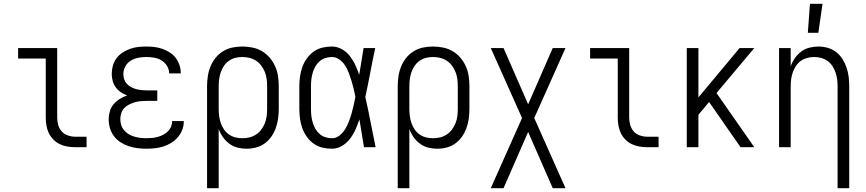

<svg xmlns="http://www.w3.org/2000/svg" viewBox="-20 -772 4540 1007"><path d="M374 0Q354 0 333 -3.5Q312 -7 293.5 -16Q275 -25 260 -40Q245 -55 236 -74Q227 -93 223.5 -113.5Q220 -134 220 -155V-465H75V-520H280V-155Q280 -135 285.5 -116Q291 -97 304 -82.5Q317 -68 336 -61.5Q355 -55 374 -55H434V0Z M747 8Q724 8 700.5 5Q677 2 654.5 -5.5Q632 -13 612 -26Q592 -39 578 -57.5Q564 -76 557 -99Q550 -122 550 -146Q550 -167 556 -188Q562 -209 576 -225.5Q590 -242 608.5 -253.5Q627 -265 647 -271Q629 -278 613.5 -288.5Q598 -299 587 -314Q576 -329 571 -347.5Q566 -366 566 -384Q566 -406 572 -427.5Q578 -449 591 -466.5Q604 -484 622.5 -496Q641 -508 661.5 -515.5Q682 -523 703.5 -525.5Q725 -528 747 -528Q768 -528 789.5 -525.5Q811 -523 831 -516Q851 -509 869.5 -497.5Q888 -486 901 -469Q914 -452 921 -431.5Q928 -411 928 -390V-387H867V-388Q867 -409 855.5 -427Q844 -445 826.5 -455.5Q809 -466 788.5 -469.5Q768 -473 747 -473Q726 -473 705 -469Q684 -465 666 -454Q648 -443 637.5 -424Q627 -405 627 -384Q627 -369 631.5 -355.5Q636 -342 645.5 -332Q655 -322 668 -315Q681 -308 694.5 -304.5Q708 -301 722 -299.5Q736 -298 750 -298H805V-243H750Q734 -243 718 -241.5Q702 -240 687 -235.5Q672 -231 657.5 -224Q643 -217 632 -205.5Q621 -194 616 -178.5Q611 -163 611 -147Q611 -131 616 -115.5Q621 -100 631.5 -88Q642 -76 655.5 -68Q669 -60 684.5 -55.5Q700 -51 715.5 -49Q731 -47 747 -47Q762 -47 777.5 -48.5Q793 -50 807.5 -54Q822 -58 835.5 -65Q849 -72 860 -82.5Q871 -93 877 -107.5Q883 -122 883 -137H944V-136Q944 -113 936 -91.5Q928 -70 913 -52.5Q898 -35 878.5 -23Q859 -11 837.5 -4Q816 3 793 5.5Q770 8 747 8Z M1066 215V-320Q1066 -346 1070 -372.5Q1074 -399 1084 -423.5Q1094 -448 1110.5 -468.5Q1127 -489 1149.5 -503Q1172 -517 1198 -522.5Q1224 -528 1251 -528Q1278 -528 1304.5 -522.5Q1331 -517 1354 -503.5Q1377 -490 1394.5 -469.5Q1412 -449 1423 -424.5Q1434 -400 1438 -373.5Q1442 -347 1442 -320V-200Q1442 -175 1438.5 -149.5Q1435 -124 1426.5 -100.5Q1418 -77 1403.5 -56Q1389 -35 1368.5 -20Q1348 -5 1323.5 1.5Q1299 8 1273 8Q1249 8 1225.5 2Q1202 -4 1182.5 -18.5Q1163 -33 1149 -53Q1135 -73 1127 -96V215ZM1251 -47Q1270 -47 1288.5 -51.5Q1307 -56 1323 -66.5Q1339 -77 1350.5 -92.5Q1362 -108 1369 -125.5Q1376 -143 1378.5 -162Q1381 -181 1381 -200V-320Q1381 -339 1378.5 -358Q1376 -377 1369 -394.5Q1362 -412 1350.5 -427.5Q1339 -443 1323 -453.5Q1307 -464 1288.5 -468.5Q1270 -473 1251 -473Q1232 -473 1214 -468.5Q1196 -464 1180.5 -453Q1165 -442 1154.5 -426.5Q1144 -411 1138 -393.5Q1132 -376 1129.5 -357.5Q1127 -339 1127 -320V-200Q1127 -181 1129.5 -162.5Q1132 -144 1138 -126.5Q1144 -109 1154.5 -93.5Q1165 -78 1180.5 -67Q1196 -56 1214 -51.5Q1232 -47 1251 -47Z M1721 8Q1695 8 1670 2Q1645 -4 1624.5 -19Q1604 -34 1589 -55Q1574 -76 1565.5 -100Q1557 -124 1553.5 -149.5Q1550 -175 1550 -200V-320Q1550 -345 1553.5 -370.5Q1557 -396 1565.5 -420Q1574 -444 1589 -465Q1604 -486 1624.5 -501Q1645 -516 1670 -522Q1695 -528 1721 -528Q1748 -528 1773 -514Q1798 -500 1815 -478Q1832 -456 1843.5 -431Q1855 -406 1864 -380Q1870 -415 1875.5 -450Q1881 -485 1887 -520H1948Q1934 -456 1922 -391.5Q1910 -327 1896 -263Q1911 -198 1923.5 -132Q1936 -66 1950 0H1889Q1883 -37 1877 -73.5Q1871 -110 1865 -146Q1856 -119 1844.5 -93Q1833 -67 1816 -44.5Q1799 -22 1774 -7Q1749 8 1721 8ZM1721 -47Q1743 -47 1761 -61.5Q1779 -76 1790.5 -95Q1802 -114 1810 -135Q1818 -156 1824 -177Q1830 -198 1835 -220Q1840 -242 1844 -264Q1840 -285 1835 -306Q1830 -327 1823.5 -348Q1817 -369 1809.5 -389Q1802 -409 1790.5 -427.5Q1779 -446 1760.5 -459.5Q1742 -473 1721 -473Q1703 -473 1686 -467.5Q1669 -462 1655.5 -450Q1642 -438 1633.5 -422.5Q1625 -407 1620 -390Q1615 -373 1613 -355.5Q1611 -338 1611 -320V-200Q1611 -182 1613 -164.5Q1615 -147 1620 -130Q1625 -113 1633.5 -97.5Q1642 -82 1655.5 -70Q1669 -58 1686 -52.5Q1703 -47 1721 -47Z M2066 215V-320Q2066 -346 2070 -372.5Q2074 -399 2084 -423.5Q2094 -448 2110.5 -468.5Q2127 -489 2149.5 -503Q2172 -517 2198 -522.5Q2224 -528 2251 -528Q2278 -528 2304.5 -522.5Q2331 -517 2354 -503.5Q2377 -490 2394.5 -469.5Q2412 -449 2423 -424.5Q2434 -400 2438 -373.5Q2442 -347 2442 -320V-200Q2442 -175 2438.5 -149.5Q2435 -124 2426.5 -100.5Q2418 -77 2403.5 -56Q2389 -35 2368.5 -20Q2348 -5 2323.5 1.5Q2299 8 2273 8Q2249 8 2225.5 2Q2202 -4 2182.5 -18.5Q2163 -33 2149 -53Q2135 -73 2127 -96V215ZM2251 -47Q2270 -47 2288.5 -51.5Q2307 -56 2323 -66.5Q2339 -77 2350.5 -92.5Q2362 -108 2369 -125.5Q2376 -143 2378.5 -162Q2381 -181 2381 -200V-320Q2381 -339 2378.5 -358Q2376 -377 2369 -394.5Q2362 -412 2350.5 -427.5Q2339 -443 2323 -453.5Q2307 -464 2288.5 -468.5Q2270 -473 2251 -473Q2232 -473 2214 -468.5Q2196 -464 2180.5 -453Q2165 -442 2154.5 -426.5Q2144 -411 2138 -393.5Q2132 -376 2129.5 -357.5Q2127 -339 2127 -320V-200Q2127 -181 2129.5 -162.5Q2132 -144 2138 -126.5Q2144 -109 2154.5 -93.5Q2165 -78 2180.5 -67Q2196 -56 2214 -51.5Q2232 -47 2251 -47Z M2554 215 2718 -153 2554 -520H2621L2750 -225L2879 -520H2946L2782 -153L2946 215H2879L2750 -80L2621 215Z M3374 0Q3354 0 3333 -3.5Q3312 -7 3293.5 -16Q3275 -25 3260 -40Q3245 -55 3236 -74Q3227 -93 3223.5 -113.5Q3220 -134 3220 -155V-465H3075V-520H3280V-155Q3280 -135 3285.5 -116Q3291 -97 3304 -82.5Q3317 -68 3336 -61.5Q3355 -55 3374 -55H3434V0Z M3582 0V-520H3643V-261L3859 -520H3936L3738 -284L3936 0H3864L3699 -237L3643 -170V0Z M4373 215V-320Q4373 -339 4370.5 -357Q4368 -375 4362 -392.5Q4356 -410 4345.5 -426Q4335 -442 4320 -452.5Q4305 -463 4287 -468Q4269 -473 4250 -473Q4231 -473 4213 -468Q4195 -463 4180 -452.5Q4165 -442 4154.5 -426Q4144 -410 4138 -392.5Q4132 -375 4129.5 -357Q4127 -339 4127 -320V0H4066V-520H4127V-424Q4135 -447 4149 -467Q4163 -487 4182 -501.5Q4201 -516 4225 -522Q4249 -528 4273 -528Q4297 -528 4321.5 -521Q4346 -514 4365.5 -499Q4385 -484 4398.5 -462.5Q4412 -441 4420 -417.5Q4428 -394 4431 -369.5Q4434 -345 4434 -320V215ZM4217 -600 4228 -752H4294L4272 -600Z"/></svg>

Font: Iosevka Custom Light
Style: Regular
Weight: 300
Monospace: yes
Designer: Belleve Invis
Foundry: Belleve Invis
Version: Version 27.3.5